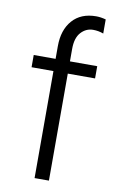

<svg xmlns="http://www.w3.org/2000/svg" viewBox="-83 -758 490 804"><g transform="rotate(10 162.5 -356.0)"><path d="M300 -455H184V0H123V-455H30V-507H123V-561Q123 -630 159 -671Q195 -712 260 -712Q279 -712 301 -706V-646Q280 -654 257 -654Q227 -654 205.5 -630.5Q184 -607 184 -560V-507H300Z"/></g></svg>

Font: Hind Siliguri Light
Style: Regular
Weight: 300
Designer: Jyotish Sonowal
Foundry: Indian Type Foundry
Version: Version 1.001;PS 1.0;hotconv 1.0.86;makeotf.lib2.5.63406; tt